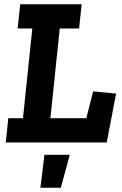

<svg xmlns="http://www.w3.org/2000/svg" viewBox="-20 -670 575 903"><path d="M482 0H7L19 -114H88L132 -536H63L75 -650H364L352 -536H261L217 -114H386L418 -240L526 -230ZM308 58 266 213H170L189 58Z"/></svg>

Font: Zilla Slab
Style: Bold Italic
Weight: 700
Italic angle: -6°
Designer: Typotheque.com
Foundry: Typotheque type foundry
Version: Version 1.1; 2017; ttfautohint (v1.6)